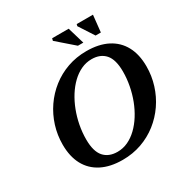

<svg xmlns="http://www.w3.org/2000/svg" viewBox="-194 -1017 1149 1189"><g transform="rotate(-30 380.5 -422.5)"><path d="M210.6 -209.3Q210.6 -124.2 244.9 -85.1Q279.2 -46.1 341.7 -46.1Q380.7 -46.1 416.3 -62.6Q451.9 -79.1 482.8 -108.8Q513.7 -138.5 538.6 -178Q563.6 -217.5 581.4 -263.9Q599.2 -310.3 608.7 -360.5Q618.3 -410.6 618.3 -460.7Q618.3 -545.8 584 -584.9Q549.7 -623.9 487.2 -623.9Q448.3 -623.9 412.7 -607.4Q377 -590.9 346.1 -561.2Q315.2 -531.5 290.2 -492Q265.3 -452.5 247.5 -406.1Q229.7 -359.7 220.1 -309.6Q210.6 -259.6 210.6 -209.3ZM760.5 -415.8Q760.5 -347.5 740.5 -284.1Q720.6 -220.6 683.5 -166.5Q646.4 -112.5 594.8 -72Q543.2 -31.6 480 -9.2Q416.8 13.2 344.7 13.2Q256.5 13.2 194.7 -18.4Q132.9 -50 100.6 -109.7Q68.4 -169.5 68.4 -254.2Q68.4 -322.5 88.3 -385.9Q108.3 -449.4 145.4 -503.5Q182.5 -557.5 234.1 -598Q285.6 -638.4 348.8 -660.8Q412 -683.2 484.2 -683.2Q572.7 -683.2 634.3 -651.6Q696 -620 728.3 -560.3Q760.5 -500.7 760.5 -415.8ZM495.1 -738H456.6L337.3 -841.8L341.5 -858H459.5ZM620.5 -738H582.9L513.7 -844.7L517 -858H633.3Z"/></g></svg>

Font: Newsreader Text
Style: Italic
Weight: 400
Italic angle: -17°
Designer: Hugues Gentile
Foundry: Production Type
Version: Version 1.001